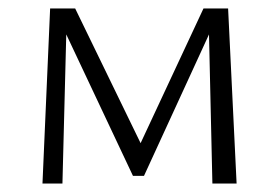

<svg xmlns="http://www.w3.org/2000/svg" viewBox="-20 -432 658 452"><path d="M480 0 472 -351 319 -18H293L136 -351L127 0H80L98 -412H157L311 -95L459 -412H517L537 0Z"/></svg>

Font: Ysabeau Infant Semilight
Style: Regular
Weight: 300
Designer: Christian Thalmann (Catharsis Fonts)
Version: Version 0.003